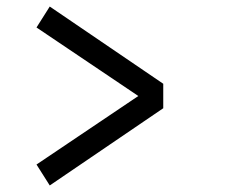

<svg xmlns="http://www.w3.org/2000/svg" viewBox="-20 -556 690 587"><path d="M132.1 11 91.6 -53 436.3 -285V-240L91.6 -472L132.1 -536L479.1 -299.9V-225.1Z"/></svg>

Font: Trispace Thin
Style: Regular
Weight: 100
Designer: Tyler Finck
Foundry: Etcetera Type Company
Version: Version 1.210